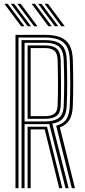

<svg xmlns="http://www.w3.org/2000/svg" viewBox="-20 -982 444 1002"><path d="M60.8 0V-800H215.2Q264 -800 295.4 -787.4Q326.8 -774.8 342.6 -746.4Q358.5 -718 360 -670.8Q362 -607.8 362.1 -547.8Q362.2 -487.8 360 -429Q358.2 -382.2 342.5 -356.4Q326.8 -330.5 292.5 -317.2L371.2 0H354.8L273 -326Q309.8 -335.2 326 -359.4Q342.2 -383.5 344.2 -429.5Q346.8 -489.8 346.6 -548.6Q346.5 -607.5 344.2 -670.2Q342.5 -715.5 327.2 -740.8Q312 -766 283.8 -776.1Q255.5 -786.2 215.2 -786.2H76.5V0ZM124 0V-320.5H202Q208 -320.5 213.9 -320.5Q219.8 -320.5 225.2 -320.8L305.2 0H289L213.2 -307Q210.8 -306.8 208 -306.8Q205.2 -306.8 202.5 -306.8H140V0ZM92.5 0V-772.5H215.2Q251.5 -772.5 276.1 -763.2Q300.8 -754 313.9 -731.6Q327 -709.2 328.2 -670Q330.2 -611.8 330.6 -551.2Q331 -490.8 328.2 -430.5Q326.5 -386.8 308.9 -365Q291.2 -343.2 253 -336.8L338.2 0H321.8L237 -335Q231.8 -334.8 226 -334.5Q220.2 -334.2 214.5 -334.2H108.2V0ZM108.2 -348.2H214.5Q261.5 -348.2 286.1 -365.8Q310.8 -383.2 312.5 -430.8Q315 -492.2 315 -550.1Q315 -608 312.5 -669Q310.5 -721 285.9 -739.9Q261.2 -758.8 215.2 -758.8H108.2ZM124 -362V-745H215.2Q256.8 -745 276.1 -727.6Q295.5 -710.2 296.8 -668.5Q298.2 -606 298.5 -546.9Q298.8 -487.8 296.8 -431Q295 -391.2 274.5 -376.6Q254 -362 214.5 -362ZM140 -375.8H214.5Q246.8 -375.8 263.2 -387.9Q279.8 -400 280.8 -432Q282.8 -489 282.6 -548.6Q282.5 -608.2 280.8 -668.2Q279.8 -705.2 262.8 -718.2Q245.8 -731.2 215.2 -731.2H140ZM158 -845 70.8 -962H88.2L175.5 -845ZM90.2 -845 3 -962H20.5L107.8 -845ZM124.2 -845 36.8 -962H54.2L141.8 -845ZM300.2 -845 213 -962H230.5L317.8 -845ZM232.5 -845 145.2 -962H162.8L250 -845ZM266.5 -845 179 -962H196.5L284 -845Z"/></svg>

Font: Big Shoulders Inline Text Thin
Style: Regular
Weight: 400
Version: Version 2.002